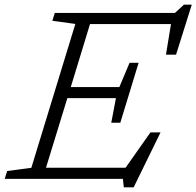

<svg xmlns="http://www.w3.org/2000/svg" viewBox="-45 -762 837 818"><path d="M482.5 36 478.5 0H-25L-14.5 -33.5L88.5 -47L276 -660L178 -673.5L188.5 -707H700.5L738.5 -742H772L705 -529H662L683.5 -659.5H338.5L256.5 -391H463.5L507 -494.5H545.5L506.5 -366.5L467.5 -239H429L449 -344H242L151 -47.5H490L596 -198H639L524.5 36Z"/></svg>

Font: Newsreader Caption Light
Style: Italic
Weight: 300
Italic angle: -17°
Designer: Hugues Gentile
Foundry: Production Type
Version: Version 1.001